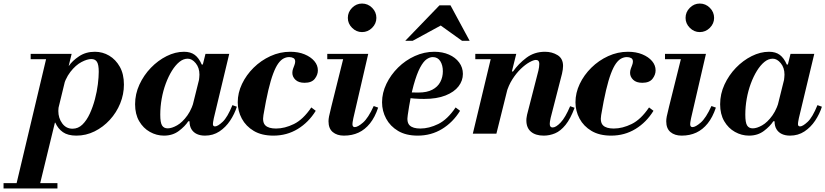

<svg xmlns="http://www.w3.org/2000/svg" viewBox="-135 -754 4656 1083"><path d="M-42 282 132 -450H269L91 282ZM-115 309V279H189V309ZM296 11Q248 11 220 -8.5Q192 -28 177 -62H170L197 -163Q196 -153 195 -144Q194 -135 194 -128Q194 -88 216 -58Q238 -28 274 -28Q306 -28 330 -51.5Q354 -75 371.5 -113Q389 -151 400.5 -194.5Q412 -238 417 -279Q422 -320 422 -349Q422 -389 412 -405Q402 -421 380 -421Q357 -421 324.5 -404Q292 -387 262 -348.5Q232 -310 215 -245L247 -383H254Q273 -411 311 -436.5Q349 -462 400 -462Q444 -462 481 -440Q518 -418 541 -377Q564 -336 564 -277Q564 -222 543 -170.5Q522 -119 484.5 -78Q447 -37 398.5 -13Q350 11 296 11ZM38 -420V-450H257V-420Z M790 11Q748 11 710.5 -10Q673 -31 650 -70.5Q627 -110 627 -166Q627 -224 651.5 -277Q676 -330 716 -371.5Q756 -413 805 -437.5Q854 -462 903 -462Q940 -462 963.5 -444.5Q987 -427 1003 -390H1010L987 -299Q988 -309 989 -317.5Q990 -326 990 -333Q990 -372 969 -397.5Q948 -423 924 -423Q899 -423 876.5 -404.5Q854 -386 834.5 -354.5Q815 -323 800 -282.5Q785 -242 777 -197Q769 -152 769 -107Q769 -63 779 -46.5Q789 -30 811 -30Q834 -30 864 -47Q894 -64 922 -103Q950 -142 966 -208L934 -70H927Q909 -42 874 -15.5Q839 11 790 11ZM1021 11Q995 11 975.5 2Q956 -7 945 -25Q934 -43 934 -70Q934 -82 937 -97.5Q940 -113 950 -153L1024 -450H1158L1071 -87Q1068 -74 1067 -65.5Q1066 -57 1066 -54Q1066 -41 1078 -41Q1093 -41 1120.5 -66.5Q1148 -92 1176 -161L1201 -152Q1188 -111 1163 -73.5Q1138 -36 1102.5 -12.5Q1067 11 1021 11Z M1407 11Q1341 11 1296.5 -15.5Q1252 -42 1229 -85Q1206 -128 1206 -177Q1206 -230 1230 -280.5Q1254 -331 1295.5 -372Q1337 -413 1390.5 -437.5Q1444 -462 1502 -462Q1548 -462 1583 -447.5Q1618 -433 1638 -409.5Q1658 -386 1658 -357Q1658 -332 1640.5 -309.5Q1623 -287 1583 -287Q1549 -287 1531.5 -304Q1514 -321 1514 -343Q1514 -355 1518 -366Q1522 -377 1526 -387.5Q1530 -398 1530 -407Q1530 -421 1520 -426.5Q1510 -432 1496 -432Q1480 -432 1464.5 -424Q1449 -416 1434.5 -396Q1420 -376 1406 -339Q1392 -302 1378.5 -245Q1365 -188 1351 -105Q1344 -64 1362 -46.5Q1380 -29 1422 -29Q1471 -29 1523 -54.5Q1575 -80 1621 -148L1646 -129Q1606 -64 1544.5 -26.5Q1483 11 1407 11Z M1907 -573Q1875 -573 1851 -597Q1827 -621 1827 -653Q1827 -686 1851 -710Q1875 -734 1907 -734Q1940 -734 1964 -710Q1988 -686 1988 -653Q1988 -621 1964 -597Q1940 -573 1907 -573ZM1805 11Q1766 11 1742 -9Q1718 -29 1718 -70Q1718 -82 1721 -97.5Q1724 -113 1734 -153L1808 -450H1942L1858 -87Q1855 -73 1854 -65Q1853 -57 1853 -54Q1853 -37 1866 -37Q1883 -37 1912.5 -62.5Q1942 -88 1973 -156L1998 -147Q1980 -93 1952 -58Q1924 -23 1887.5 -6Q1851 11 1805 11ZM1711 -420V-450H1885V-420Z M2221 11Q2155 11 2110.5 -15.5Q2066 -42 2043 -85Q2020 -128 2020 -177Q2020 -230 2044.5 -281Q2069 -332 2110.5 -373Q2152 -414 2205 -438Q2258 -462 2315 -462Q2361 -462 2397.5 -446Q2434 -430 2455 -401.5Q2476 -373 2476 -337Q2476 -299 2451.5 -267Q2427 -235 2378 -215.5Q2329 -196 2257 -196Q2232 -196 2203 -198Q2174 -200 2151.5 -203Q2129 -206 2123 -207L2128 -242Q2145 -235 2166 -233.5Q2187 -232 2226 -232Q2273 -232 2303.5 -248Q2334 -264 2348.5 -291.5Q2363 -319 2363 -352Q2363 -386 2348.5 -409Q2334 -432 2306 -432Q2289 -432 2271 -419.5Q2253 -407 2234.5 -372.5Q2216 -338 2198 -273.5Q2180 -209 2165 -105Q2158 -64 2176 -46.5Q2194 -29 2236 -29Q2285 -29 2337 -54.5Q2389 -80 2435 -148L2460 -129Q2420 -64 2358.5 -26.5Q2297 11 2221 11ZM2151 -524 2344 -724H2406L2514 -524H2471L2351 -610L2193 -524Z M2932 11Q2886 11 2860 -11Q2834 -33 2834 -75Q2834 -85 2835.5 -92.5Q2837 -100 2838 -107L2902 -356Q2904 -363 2905.5 -375Q2907 -387 2907 -394Q2907 -405 2902 -410.5Q2897 -416 2888 -416Q2875 -416 2851.5 -403Q2828 -390 2802.5 -365.5Q2777 -341 2755 -306.5Q2733 -272 2721 -229L2752 -351H2759Q2789 -394 2834 -428Q2879 -462 2939 -462Q2979 -462 3010 -443Q3041 -424 3041 -382Q3041 -364 3035 -338L2971 -89Q2968 -76 2967 -68Q2966 -60 2966 -55Q2966 -35 2982 -35Q3001 -35 3027.5 -63Q3054 -91 3081 -155L3106 -146Q3083 -84 3055 -49.5Q3027 -15 2996 -2Q2965 11 2932 11ZM2532 0 2640 -450H2777L2665 0ZM2546 -420V-450H2765V-420Z M3312 11Q3246 11 3201.5 -15.5Q3157 -42 3134 -85Q3111 -128 3111 -177Q3111 -230 3135 -280.5Q3159 -331 3200.5 -372Q3242 -413 3295.5 -437.5Q3349 -462 3407 -462Q3453 -462 3488 -447.5Q3523 -433 3543 -409.5Q3563 -386 3563 -357Q3563 -332 3545.5 -309.5Q3528 -287 3488 -287Q3454 -287 3436.5 -304Q3419 -321 3419 -343Q3419 -355 3423 -366Q3427 -377 3431 -387.5Q3435 -398 3435 -407Q3435 -421 3425 -426.5Q3415 -432 3401 -432Q3385 -432 3369.5 -424Q3354 -416 3339.5 -396Q3325 -376 3311 -339Q3297 -302 3283.5 -245Q3270 -188 3256 -105Q3249 -64 3267 -46.5Q3285 -29 3327 -29Q3376 -29 3428 -54.5Q3480 -80 3526 -148L3551 -129Q3511 -64 3449.5 -26.5Q3388 11 3312 11Z M3812 -573Q3780 -573 3756 -597Q3732 -621 3732 -653Q3732 -686 3756 -710Q3780 -734 3812 -734Q3845 -734 3869 -710Q3893 -686 3893 -653Q3893 -621 3869 -597Q3845 -573 3812 -573ZM3710 11Q3671 11 3647 -9Q3623 -29 3623 -70Q3623 -82 3626 -97.5Q3629 -113 3639 -153L3713 -450H3847L3763 -87Q3760 -73 3759 -65Q3758 -57 3758 -54Q3758 -37 3771 -37Q3788 -37 3817.5 -62.5Q3847 -88 3878 -156L3903 -147Q3885 -93 3857 -58Q3829 -23 3792.5 -6Q3756 11 3710 11ZM3616 -420V-450H3790V-420Z M4090 11Q4048 11 4010.5 -10Q3973 -31 3950 -70.5Q3927 -110 3927 -166Q3927 -224 3951.5 -277Q3976 -330 4016 -371.5Q4056 -413 4105 -437.5Q4154 -462 4203 -462Q4240 -462 4263.5 -444.5Q4287 -427 4303 -390H4310L4287 -299Q4288 -309 4289 -317.5Q4290 -326 4290 -333Q4290 -372 4269 -397.5Q4248 -423 4224 -423Q4199 -423 4176.5 -404.5Q4154 -386 4134.5 -354.5Q4115 -323 4100 -282.5Q4085 -242 4077 -197Q4069 -152 4069 -107Q4069 -63 4079 -46.5Q4089 -30 4111 -30Q4134 -30 4164 -47Q4194 -64 4222 -103Q4250 -142 4266 -208L4234 -70H4227Q4209 -42 4174 -15.5Q4139 11 4090 11ZM4321 11Q4295 11 4275.5 2Q4256 -7 4245 -25Q4234 -43 4234 -70Q4234 -82 4237 -97.5Q4240 -113 4250 -153L4324 -450H4458L4371 -87Q4368 -74 4367 -65.5Q4366 -57 4366 -54Q4366 -41 4378 -41Q4393 -41 4420.5 -66.5Q4448 -92 4476 -161L4501 -152Q4488 -111 4463 -73.5Q4438 -36 4402.5 -12.5Q4367 11 4321 11Z"/></svg>

Font: Libre Bodoni
Style: Italic
Weight: 400
Italic angle: -13°
Designer: Pablo Impallari, Rodrigo Fuenzalida
Foundry: Impallari Type
Version: Version 2.005;gftools[0.9.23]